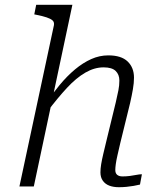

<svg xmlns="http://www.w3.org/2000/svg" viewBox="-20 -778 664 801"><path d="M61 0H121L282 -758H131L123 -718L133 -716Q158 -711 174.5 -705.5Q191 -700 199 -693Q207 -686 205 -673ZM482 -182 523 -349Q530 -380 534.5 -406Q539 -432 539 -454Q539 -496 512.5 -521.5Q486 -547 432 -547Q395 -547 360.5 -531.5Q326 -516 293 -488.5Q260 -461 228.5 -423Q197 -385 166 -340L177 -312Q221 -370 259.5 -411.5Q298 -453 336 -475Q374 -497 412 -497Q447 -497 462.5 -482Q478 -467 478 -442Q478 -422 474 -401.5Q470 -381 463 -351L426 -199Q417 -162 411 -136.5Q405 -111 402 -92.5Q399 -74 399 -59Q399 -38 409 -24Q419 -10 436 -3.5Q453 3 476 3Q492 3 507.5 1.5Q523 0 537.5 -2.5Q552 -5 564 -8L572 -51Q562 -51 549.5 -48.5Q537 -46 522 -44Q507 -42 491 -42Q477 -42 469 -48.5Q461 -55 461 -69Q461 -78 463 -93Q465 -108 470 -130Q475 -152 482 -182Z"/></svg>

Font: Roboto Serif 20pt ExtraLight
Style: Italic
Weight: 250
Italic angle: -10°
Version: Version 1.007